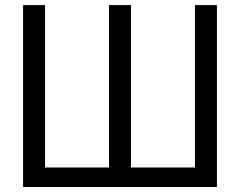

<svg xmlns="http://www.w3.org/2000/svg" viewBox="-20 -748 960 768"><path d="M160.2 -727.5V-78.1H416V-727.5H503.9V-78.1H759.8V-727.5H847.7V0H72.3V-727.5Z"/></svg>

Font: Intratopia Thin
Style: Regular
Weight: 100
Designer: Rasmus Andersson
Foundry: rsms
Version: Version 3.000;Glyphs 3.2.3 (3260)